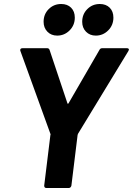

<svg xmlns="http://www.w3.org/2000/svg" viewBox="-20 -941 664 960"><path d="M232 -272 82 -686 81 -690Q81 -700 93 -700H216Q225 -700 228 -691L317 -425Q319 -419 323 -425L477 -691Q481 -700 491 -700H615Q621 -700 623.5 -696.5Q626 -693 622 -686L370 -272L368 -266L337 -13Q336 -8 332.5 -4.5Q329 -1 324 -1H212Q201 -1 201 -13L232 -266Q234 -269 232 -272ZM391 -832Q391 -870 416.5 -895.5Q442 -921 479 -921Q510 -921 528.5 -902.5Q547 -884 547 -853Q547 -815 521 -789Q495 -763 459 -763Q429 -763 410 -782.5Q391 -802 391 -832ZM198 -832Q198 -870 223.5 -895.5Q249 -921 286 -921Q317 -921 335.5 -902.5Q354 -884 354 -853Q354 -815 328 -789Q302 -763 266 -763Q236 -763 217 -782.5Q198 -802 198 -832Z"/></svg>

Font: Barlow
Style: Bold Italic
Weight: 700
Italic angle: -7°
Designer: Jeremy Tribby
Foundry: Tribby Type
Version: Version 1.422